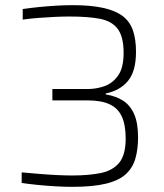

<svg xmlns="http://www.w3.org/2000/svg" viewBox="-20 -716 637 744"><path d="M260 8Q231 8 195.5 6Q160 4 125.5 0.5Q91 -3 64 -7V-48Q98 -45 134 -42Q170 -39 203 -37.5Q236 -36 259 -36Q324 -36 370.5 -45.5Q417 -55 442 -85.5Q467 -116 467 -179Q467 -232 452 -264.5Q437 -297 404.5 -312Q372 -327 319 -327H183V-371H319Q353 -371 384.5 -382Q416 -393 437.5 -423Q459 -453 459 -511Q459 -573 436.5 -603.5Q414 -634 368 -643Q322 -652 249 -652Q223 -652 191.5 -650.5Q160 -649 127.5 -646.5Q95 -644 68 -640V-681Q95 -685 129 -688.5Q163 -692 198 -694Q233 -696 261 -696Q332 -696 379.5 -685.5Q427 -675 455 -654Q483 -633 495 -598.5Q507 -564 507 -515Q507 -440 476 -402.5Q445 -365 390 -354V-350Q428 -344 456 -326.5Q484 -309 499.5 -274.5Q515 -240 515 -184Q515 -139 505 -103Q495 -67 468.5 -42Q442 -17 391.5 -4.5Q341 8 260 8Z"/></svg>

Font: Saira Thin ExtraLight
Style: Regular
Weight: 250
Version: Version 1.101